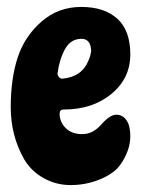

<svg xmlns="http://www.w3.org/2000/svg" viewBox="-20 -512 407 554"><path d="M146 -300Q146 -294 150 -290Q154 -285 160 -285Q217 -290 236 -339Q241 -350 243 -365Q242 -400 215 -400Q184 -400 167.5 -370Q151 -340 146 -300ZM164 -196Q152 -196 152 -184Q152 -160 169.5 -142.5Q187 -125 217.5 -125Q248 -125 272.5 -153Q297 -181 315.5 -181Q334 -181 345 -165Q356 -149 356 -119.5Q356 -90 341.5 -60.5Q327 -31 307 -16Q287 -1 262 8Q225 22 183.5 22Q142 22 106 2Q70 -18 50 -52Q11 -120 11 -202.5Q11 -285 31 -346Q51 -407 99.5 -449.5Q148 -492 214.5 -492Q281 -492 318.5 -458Q356 -424 356 -355Q356 -286 301.5 -241Q247 -196 164 -196Z"/></svg>

Font: Chicle
Style: Regular
Weight: 400
Designer: Angel Koziupa and Alejandro Paul
Foundry: Angel Koziupa and Alejandro Paul
Version: Version 1.000